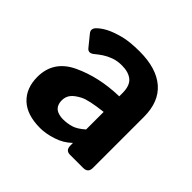

<svg xmlns="http://www.w3.org/2000/svg" viewBox="-136 -666 820 820"><g transform="rotate(45 274.0 -256.0)"><path d="M39.1 -136.7Q39.1 -234.4 132.3 -278.3Q225.6 -322.3 345.2 -325.2V-344.7Q345.2 -389.6 322.8 -408.2Q300.3 -426.8 260.3 -426.8Q231.9 -426.8 210.2 -418.7Q188.5 -410.6 172.6 -400.1Q156.7 -389.6 144 -378.9Q121.6 -359.4 106.9 -377L66.4 -426.8Q51.3 -445.3 73.7 -464.8Q90.8 -480 113.5 -491.2Q136.2 -502.4 173.8 -512.5Q211.4 -522.5 271.5 -522.5Q373 -522.5 427.5 -475.6Q481.9 -428.7 481.9 -337.4V-29.3Q481.9 0 452.6 0H372.6Q346.2 0 346.2 -29.3V-43.9H345.2Q316.4 -16.1 276.1 -3.2Q235.8 9.8 202.1 9.8Q122.1 9.8 80.6 -29.5Q39.1 -68.8 39.1 -136.7ZM183.6 -139.6Q183.6 -122.6 190.4 -110.1Q197.3 -97.7 211.9 -91.8Q226.6 -85.9 244.6 -85.9Q269.5 -85.9 293 -92.8Q316.4 -99.6 345.2 -125V-231Q263.2 -221.7 235.4 -207Q207.5 -192.4 195.6 -176.8Q183.6 -161.1 183.6 -139.6Z"/></g></svg>

Font: Istok Web
Style: Bold
Weight: 700
Designer: Andrey V. Panov
Foundry: Andrey V. Panov
Version: Version 1.0.2g